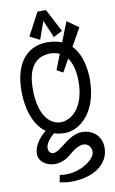

<svg xmlns="http://www.w3.org/2000/svg" viewBox="-111 -800 700 1167"><g transform="rotate(-10 239.0 -216.0)"><path d="M442 -605 371 -655 323 -533C298 -543 268 -549 233 -549C117 -549 28 -467 28 -282C28 -189 53 -76 131 -20C81 18 54 68 54 109C54 161 107 188 152 188C186 188 221 175 252 148C289 115 319 101 342 101C370 101 390 125 390 152C390 178 369 206 317 235C317 235 269 262 207 262C195 262 182 261 169 258L160 302C184 308 209 311 233 311C359 311 466 251 466 141C466 130 465 120 462 109C447 53 399 25 347 25C260 25 202 121 152 121C140 121 124 109 124 87C124 61 146 28 179 3C198 9 220 13 244 13C331 13 448 -71 450 -279C450 -345 437 -437 380 -495ZM380 -280C379 -120 297 -56 231 -56C169 -56 98 -114 98 -283C98 -406 141 -475 236 -479C260 -479 280 -474 297 -467L260 -372L298 -351L342 -429C375 -385 380 -321 380 -280ZM334 -602 260 -743H208L133 -602L194 -571L245 -715H219L279 -573Z"/></g></svg>

Font: Englebert
Style: Regular
Weight: 400
Designer: Astigmatic (AOETI)
Foundry: Astigmatic (AOETI)
Version: Version 1.000